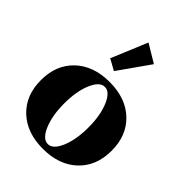

<svg xmlns="http://www.w3.org/2000/svg" viewBox="-210 -816 930 930"><g transform="rotate(45 254.5 -351.0)"><path d="M231 -498 174.3 -529.3 251.5 -714.4 344.2 -658.7ZM430.2 -50.5Q364.3 11.7 253.9 11.7Q143.6 11.7 77.6 -50.5Q11.7 -112.8 11.7 -217.3Q11.7 -321.8 77.6 -384Q143.6 -446.3 253.9 -446.3Q364.3 -446.3 430.2 -384Q496.1 -321.8 496.1 -217.3Q496.1 -112.8 430.2 -50.5ZM254.4 -21.5Q289.1 -21.5 313 -78.1Q336.9 -134.8 336.9 -217.3Q336.9 -299.8 313 -356.4Q289.1 -413.1 254.4 -413.1Q219.2 -413.1 195.3 -356.7Q171.4 -300.3 171.4 -217.3Q171.4 -134.3 195.3 -77.9Q219.2 -21.5 254.4 -21.5Z"/></g></svg>

Font: Elstob Grade
Style: Regular
Weight: 400
Designer: Peter S. Baker
Version: Version 1.015